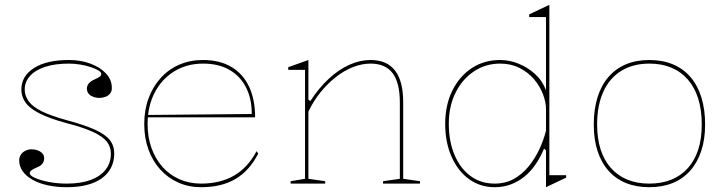

<svg xmlns="http://www.w3.org/2000/svg" viewBox="-20 -765 3023 800"><path d="M259 15Q215 15 178.5 7Q142 -1 115.5 -16Q89 -31 74.5 -51.5Q60 -72 60 -97Q60 -111 67.5 -121.5Q75 -132 87 -137.5Q99 -143 112 -143Q125 -143 137 -138.5Q149 -134 156.5 -126Q164 -118 164 -105Q164 -93 157 -83.5Q150 -74 137 -69Q118 -61 111 -55.5Q104 -50 104 -43Q104 -34 125.5 -24Q147 -14 182.5 -7Q218 0 259 0Q317 0 357.5 -15Q398 -30 420 -58Q442 -86 442 -125Q442 -154 424.5 -175.5Q407 -197 367 -215.5Q327 -234 257 -252Q187 -271 145.5 -292Q104 -313 86.5 -337.5Q69 -362 69 -392Q69 -448 121.5 -481.5Q174 -515 267 -515Q316 -515 356.5 -500Q397 -485 421.5 -459Q446 -433 446 -398Q446 -384 438.5 -375Q431 -366 419 -361.5Q407 -357 394 -357Q384 -357 375 -359.5Q366 -362 358.5 -366.5Q351 -371 346.5 -378.5Q342 -386 342 -395Q342 -420 374 -434Q390 -441 396 -446Q402 -451 402 -457Q402 -464 390 -471.5Q378 -479 358 -485.5Q338 -492 314.5 -496Q291 -500 267 -500Q209 -500 168 -486.5Q127 -473 105 -448.5Q83 -424 83 -392Q83 -366 99.5 -343Q116 -320 154.5 -301Q193 -282 259 -264Q333 -244 376 -224.5Q419 -205 437.5 -181.5Q456 -158 456 -125Q456 -92 442.5 -66Q429 -40 404 -22Q379 -4 342.5 5.5Q306 15 259 15Z M826 -515Q895 -515 943.5 -486.5Q992 -458 1017.5 -404.5Q1043 -351 1043 -276H595V-286L1029 -290Q1029 -355 1004.5 -402Q980 -449 935 -474.5Q890 -500 826 -500Q759 -500 706.5 -468Q654 -436 624.5 -379Q595 -322 595 -248Q595 -193 611.5 -147.5Q628 -102 657.5 -69Q687 -36 728 -18Q769 0 818 0Q858 0 892.5 -8.5Q927 -17 955.5 -33.5Q984 -50 1007.5 -75.5Q1031 -101 1049 -135L1056 -125Q1038 -90 1014.5 -63.5Q991 -37 961.5 -19.5Q932 -2 896 6.5Q860 15 818 15Q766 15 722.5 -4.5Q679 -24 647.5 -59Q616 -94 598.5 -142Q581 -190 581 -248Q581 -307 599 -355.5Q617 -404 649.5 -440Q682 -476 727 -495.5Q772 -515 826 -515Z M1730 -10V0H1576V-10L1646 -20V-338Q1646 -420 1616 -460Q1586 -500 1524 -500Q1488 -500 1451 -485.5Q1414 -471 1379.5 -444Q1345 -417 1315.5 -380.5Q1286 -344 1265 -300V-20L1335 -10V0H1191V-10L1251 -20V-474H1181V-485L1265 -515V-350L1273 -344Q1309 -399 1350 -437Q1391 -475 1435.5 -495Q1480 -515 1524 -515Q1558 -515 1583.5 -504Q1609 -493 1626 -471Q1643 -449 1651.5 -416Q1660 -383 1660 -338V-20Z M2269 -745V-35H2339V-25L2255 15V-138L2247 -146Q2232 -110 2211.5 -80Q2191 -50 2165 -29Q2139 -8 2108 3.5Q2077 15 2041 15Q1981 15 1934.5 -18.5Q1888 -52 1861.5 -112Q1835 -172 1835 -249Q1835 -327 1864.5 -387Q1894 -447 1945.5 -481Q1997 -515 2064 -515Q2102 -515 2140 -500Q2178 -485 2209 -457Q2240 -429 2255 -389V-694H2185V-705ZM2064 -500Q2003 -500 1954.5 -467.5Q1906 -435 1878 -378.5Q1850 -322 1850 -249Q1850 -177 1873.5 -120.5Q1897 -64 1940 -32Q1983 0 2041 0Q2086 0 2121 -19.5Q2156 -39 2182.5 -71.5Q2209 -104 2227 -142.5Q2245 -181 2255 -220V-310Q2255 -340 2242 -373.5Q2229 -407 2204.5 -435.5Q2180 -464 2144.5 -482Q2109 -500 2064 -500Z M2685 -515Q2740 -515 2783.5 -497Q2827 -479 2857 -444Q2887 -409 2902.5 -359Q2918 -309 2918 -246Q2918 -185 2902 -136.5Q2886 -88 2856 -54Q2826 -20 2783 -2.5Q2740 15 2685 15Q2631 15 2588 -2.5Q2545 -20 2515 -54Q2485 -88 2469.5 -136.5Q2454 -185 2454 -246Q2454 -309 2469.5 -359Q2485 -409 2515 -444Q2545 -479 2588 -497Q2631 -515 2685 -515ZM2686 -500Q2618 -500 2569 -470Q2520 -440 2494 -383Q2468 -326 2468 -246Q2468 -188 2482.5 -142.5Q2497 -97 2525.5 -65Q2554 -33 2594 -16.5Q2634 0 2685 0Q2737 0 2777.5 -16.5Q2818 -33 2846.5 -65Q2875 -97 2889.5 -142.5Q2904 -188 2904 -246Q2904 -306 2889.5 -353Q2875 -400 2846.5 -433Q2818 -466 2777.5 -483Q2737 -500 2686 -500Z"/></svg>

Font: Kalnia Thin Thin
Style: Regular
Weight: 250
Version: Version 1.105